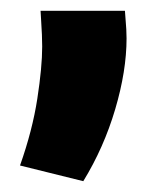

<svg xmlns="http://www.w3.org/2000/svg" viewBox="-20 -172 286 355"><path d="M134 163 17 134Q40 69 49 10.5Q58 -48 58 -86Q58 -94 57.5 -108Q57 -122 56 -135Q55 -148 55 -152H211Q213 -128 213.5 -118Q214 -108 214 -101Q214 -41 193 30Q172 101 134 163Z"/></svg>

Font: Ubuntu Sans ExtraBold
Style: Regular
Weight: 800
Designer: Dalton Maag Ltd
Foundry: Dalton Maag Ltd
Version: Version 1.006; ttfautohint (v1.8.4.7-5d5b)